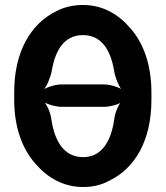

<svg xmlns="http://www.w3.org/2000/svg" viewBox="-20 -741 666 771"><path d="M588 -339V-371C588 -481 556 -568 504 -627C458 -681 396 -721 313 -721C275 -721 239 -713 208 -697C104 -647 37 -534 37 -371V-339C37 -230 70 -142 122 -84C168 -30 232 10 314 10C352 10 387 2 418 -15C521 -64 588 -176 588 -339ZM227 -312H398C421 -312 460 -322 475 -335L472 -338C458 -326 442 -290 439 -264C427 -176 390 -110 314 -110C236 -110 199 -175 186 -263C183 -290 166 -326 152 -338L150 -335C165 -323 204 -312 227 -312ZM398 -402H227C202 -402 163 -390 147 -376L149 -373C165 -387 183 -429 188 -457C202 -540 238 -600 313 -600C388 -600 424 -540 438 -458C442 -429 460 -387 475 -373L478 -376C462 -390 423 -402 398 -402Z"/></svg>

Font: Asimov
Style: EdgeNar
Weight: 500
Designer: Google
Version: Version 2.000980: 2014